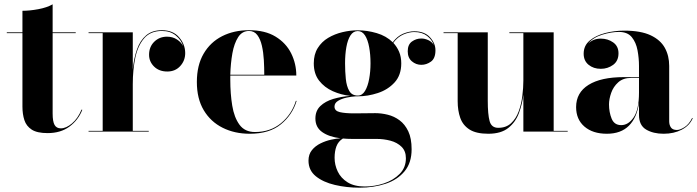

<svg xmlns="http://www.w3.org/2000/svg" viewBox="-20 -610 3232 890"><path d="M361.5 -101Q343 -53.5 302 -23.2Q261 7 200.5 7Q152 7 127 -9.2Q102 -25.5 93 -53.2Q84 -81 84 -116V-456.5H11.5V-460H84V-560Q118 -560 158 -567.5Q198 -575 224 -590V-460H331V-456.5H224V-84Q224 -46.5 233 -30.8Q242 -15 262 -15Q286.5 -15 313.8 -38Q341 -61 358 -102Z M390.5 -3.5H456V-456.5H390.5V-460H595.5V-288Q600.5 -340 615 -381.2Q629.5 -422.5 657.5 -446.2Q685.5 -470 730.5 -470Q782 -470 810.2 -437.2Q838.5 -404.5 838.5 -364Q838.5 -329 815.5 -303.8Q792.5 -278.5 755.5 -278.5Q717.5 -278.5 694.2 -301.5Q671 -324.5 671 -356Q671 -393 695 -416.5Q719 -440 754 -440Q780 -440 800 -427.2Q820 -414.5 829.5 -395.5Q820.5 -424.5 795 -445.5Q769.5 -466.5 730.5 -466.5Q677.5 -466.5 648.2 -432.5Q619 -398.5 607.2 -342.5Q595.5 -286.5 595.5 -220V-3.5H669.5V0H390.5Z M1355 -142.5Q1335.5 -77.5 1282 -33.8Q1228.5 10 1138 10Q1067.5 10 1012 -17.8Q956.5 -45.5 924.5 -99Q892.5 -152.5 892.5 -230Q892.5 -307.5 923.8 -361Q955 -414.5 1009.5 -442.2Q1064 -470 1134.5 -470Q1209 -470 1257.5 -440.2Q1306 -410.5 1329.8 -362.5Q1353.5 -314.5 1353.5 -260H1047.5Q1047.5 -250 1047.5 -240Q1047.5 -175.5 1056.5 -120.5Q1065.5 -65.5 1090.2 -31.8Q1115 2 1162 2Q1233 2 1282.8 -39.2Q1332.5 -80.5 1351.5 -142.5ZM1134.5 -466.5Q1102.5 -466.5 1084 -437.8Q1065.5 -409 1057.2 -362.8Q1049 -316.5 1047.5 -263.5H1205Q1205 -296.5 1203 -331.8Q1201 -367 1194 -397.8Q1187 -428.5 1172.8 -447.5Q1158.5 -466.5 1134.5 -466.5Z M1442 -60.5Q1442 -96.5 1465 -118.5Q1488 -140.5 1525 -151.5Q1562 -162.5 1604 -165.5Q1561.5 -170 1522.8 -187.2Q1484 -204.5 1459.2 -236.2Q1434.5 -268 1434.5 -316.5Q1434.5 -358 1452.8 -387.2Q1471 -416.5 1501.2 -434.5Q1531.5 -452.5 1567.5 -461Q1603.5 -469.5 1638.5 -469.5Q1682 -469.5 1726.2 -456.5Q1770.5 -443.5 1800.5 -414Q1821.5 -442.5 1848.8 -453.8Q1876 -465 1900 -465Q1948 -465 1973.2 -437.2Q1998.5 -409.5 1998.5 -377Q1998.5 -339.5 1977.8 -324.5Q1957 -309.5 1933 -309.5Q1908.5 -309.5 1889.2 -325.8Q1870 -342 1870 -372.5Q1870 -403.5 1889.5 -417.5Q1909 -431.5 1933 -431.5Q1949 -431.5 1965.8 -423.8Q1982.5 -416 1991 -401Q1983 -425.5 1959.8 -443.5Q1936.5 -461.5 1900 -461.5Q1876.5 -461.5 1850 -450.2Q1823.5 -439 1803 -411.5Q1820 -393.5 1830 -370Q1840 -346.5 1840 -316.5Q1840 -261.5 1809 -227.8Q1778 -194 1731.5 -178.8Q1685 -163.5 1638.5 -163.5Q1633.5 -163.5 1629 -163.5Q1609.5 -162.5 1586.5 -157.5Q1563.5 -152.5 1547 -142.5Q1530.5 -132.5 1530.5 -116Q1530.5 -96 1555.2 -90.2Q1580 -84.5 1621 -84.5Q1647.5 -84.5 1673 -85Q1698.5 -85.5 1720 -85.5Q1748 -85.5 1777.5 -78.2Q1807 -71 1832 -52.5Q1857 -34 1872.5 -1.5Q1888 31 1888 82Q1888 145 1855.2 184.2Q1822.5 223.5 1767.5 241.8Q1712.5 260 1646.5 260Q1586.5 260 1532.2 247.2Q1478 234.5 1444 207Q1410 179.5 1410 134.5Q1410 105.5 1425.8 86Q1441.5 66.5 1465.5 54.8Q1489.5 43 1514.8 37.5Q1540 32 1558.5 31Q1505 24.5 1473.5 2.2Q1442 -20 1442 -60.5ZM1579.5 -316.5Q1579.5 -278.5 1583 -244.2Q1586.5 -210 1599 -188.5Q1611.5 -167 1638.5 -167Q1659 -167 1672 -188.5Q1685 -210 1691.2 -244.2Q1697.5 -278.5 1697.5 -316.5Q1697.5 -357.5 1691.2 -391.5Q1685 -425.5 1672 -445.8Q1659 -466 1638.5 -466Q1617.5 -466 1604.5 -445.8Q1591.5 -425.5 1585.5 -391.5Q1579.5 -357.5 1579.5 -316.5ZM1531 121.5Q1531 154.5 1545.5 185Q1560 215.5 1591 235Q1622 254.5 1671 254.5Q1716 254.5 1759.8 240Q1803.5 225.5 1832.5 196.2Q1861.5 167 1861.5 123.5Q1861.5 90 1841.2 70.2Q1821 50.5 1790 42.2Q1759 34 1726.5 34H1612.5Q1589.5 34 1569.5 32Q1548 45.5 1539.5 68.2Q1531 91 1531 121.5Z M2241 -460V-143Q2241 -80 2249.5 -48.8Q2258 -17.5 2289.5 -17.5Q2326 -17.5 2349 -38.8Q2372 -60 2384.2 -93.5Q2396.5 -127 2401.2 -165Q2406 -203 2406 -237V-456.5H2341V-460H2546.5V-3.5H2611.5V0H2406V-171Q2401 -127.5 2385.5 -85.8Q2370 -44 2336.2 -17Q2302.5 10 2243.5 10Q2187 10 2156.2 -9.8Q2125.5 -29.5 2113.5 -63.5Q2101.5 -97.5 2101.5 -141V-456.5H2036V-460Z M2872 -252.5H2942V-304.5Q2942 -340.5 2935.2 -376.8Q2928.5 -413 2908.8 -437.5Q2889 -462 2849 -462Q2813 -462 2771 -449Q2729 -436 2706.5 -408Q2730 -431 2765 -431Q2797.5 -431 2822.2 -413.5Q2847 -396 2847 -363Q2847 -327.5 2822 -309.2Q2797 -291 2765 -291Q2731 -291 2708.2 -309.8Q2685.5 -328.5 2685.5 -361Q2685.5 -398.5 2713.5 -422Q2741.5 -445.5 2784.8 -456.8Q2828 -468 2873.5 -468Q2950 -468 2995.8 -446.5Q3041.5 -425 3061.8 -388.2Q3082 -351.5 3082 -304.5V-47.5Q3082 -31 3090 -19.2Q3098 -7.5 3118 -7.5Q3132.5 -7.5 3153.5 -21Q3174.5 -34.5 3188.5 -63.5L3191 -61.5Q3176 -27.5 3140 -8.8Q3104 10 3056 10Q3008 10 2975 -9.5Q2942 -29 2942 -77.5V-133.5Q2933 -65.5 2895.8 -27.8Q2858.5 10 2793 10Q2728 10 2689.2 -23.2Q2650.5 -56.5 2650.5 -113.5Q2650.5 -180.5 2708 -216.5Q2765.5 -252.5 2872 -252.5ZM2859.5 -30Q2893 -30 2917.5 -66.2Q2942 -102.5 2942 -180.5V-249H2906.5Q2868.5 -249 2845.8 -228.5Q2823 -208 2813 -179.2Q2803 -150.5 2803 -126Q2803 -90 2815.2 -60Q2827.5 -30 2859.5 -30Z"/></svg>

Font: Bodoni* 48pt
Style: Bold
Weight: 700
Version: Version 2.3